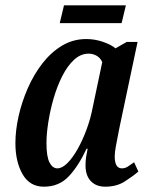

<svg xmlns="http://www.w3.org/2000/svg" viewBox="-20 -693 565 723"><path d="M145 10Q92 10 65 -37Q38 -84 38 -154Q38 -202 50 -255.5Q62 -309 84.5 -360.5Q107 -412 139.5 -454Q172 -496 213.5 -521Q255 -546 305 -546Q337 -546 367.5 -535.5Q398 -525 415 -511L457 -535H498L431 -218Q429 -207 424.5 -185Q420 -163 416 -140.5Q412 -118 412 -104Q412 -59 439 -59Q451 -59 461 -65.5Q471 -72 485 -82L501 -47Q480 -29 449.5 -9.5Q419 10 376 10Q342 10 322 -11Q302 -32 302 -70Q302 -89 304.5 -103.5Q307 -118 310 -133H306Q275 -67 238.5 -28.5Q202 10 145 10ZM196 -59Q214 -59 234 -79Q254 -99 272.5 -132Q291 -165 306 -205.5Q321 -246 329 -288L365 -459Q358 -475 344 -483Q330 -491 314 -491Q284 -491 259 -468Q234 -445 214.5 -406.5Q195 -368 182 -323Q169 -278 162 -233.5Q155 -189 155 -154Q155 -103 166.5 -81Q178 -59 196 -59ZM205 -606 221 -673H454L438 -606Z"/></svg>

Font: Noto Serif ExtraCondensed SemiBold
Style: Italic
Weight: 600
Width: 2
Italic angle: -12°
Designer: Monotype Design Team
Foundry: Monotype Imaging Inc.
Version: Version 2.013